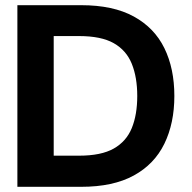

<svg xmlns="http://www.w3.org/2000/svg" viewBox="-20 -720 740 740"><path d="M47 0V-700H293Q416 -700 495.5 -656.5Q575 -613 613.5 -534.5Q652 -456 652 -350Q652 -245 613.5 -166Q575 -87 495.5 -43.5Q416 0 293 0ZM187 -120H285Q370 -120 418.5 -147.5Q467 -175 488 -226.5Q509 -278 509 -350Q509 -422 488 -474Q467 -526 418.5 -553.5Q370 -581 285 -581H187Z"/></svg>

Font: Host Grotesk Black
Style: Regular
Weight: 900
Designer: Doğukan Karapınar based on Poppins by Indian Type Foundry, Jonny Pinhorn
Foundry: Element Type
Version: Version 1.000; ttfautohint (v1.8.4.7-5d5b);gftools[0.9.33]